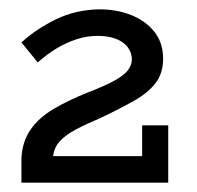

<svg xmlns="http://www.w3.org/2000/svg" viewBox="-20 -812 422 412"><path d="M285 -543H341V-420H26V-473Q28 -509 46 -534.5Q64 -560 95.5 -578.5Q127 -597 167 -613Q206 -628 226.5 -639.5Q247 -651 255 -662Q263 -673 263 -685Q262 -708 242.5 -721.5Q223 -735 189 -735Q166 -735 143.5 -727.5Q121 -720 100.5 -707.5Q80 -695 61 -678L26 -721Q58 -750 100 -770.5Q142 -791 193 -792Q231 -792 262 -779.5Q293 -767 311.5 -743.5Q330 -720 330 -686Q330 -655 314 -634Q298 -613 268 -596Q238 -579 196 -559Q165 -546 142.5 -534Q120 -522 108 -508.5Q96 -495 94 -477H285Z"/></svg>

Font: BioRhyme Medium
Style: Regular
Weight: 500
Designer: Aoife Mooney
Foundry: Aoife Mooney Type
Version: Version 1.600;gftools[0.9.33]